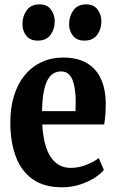

<svg xmlns="http://www.w3.org/2000/svg" viewBox="-20 -824 516 856"><path d="M257 11Q175.5 11 124.5 -25.8Q73.5 -62.5 49.8 -127.8Q26 -193 26 -277.5Q26 -345 43 -398.8Q60 -452.5 91.2 -490Q122.5 -527.5 166 -547.5Q209.5 -567.5 263 -567.5Q352.5 -567.5 401 -515.8Q449.5 -464 451.5 -367Q451.5 -332.5 449.5 -309.8Q447.5 -287 444.5 -269H168.5Q171 -222.5 180 -186.5Q189 -150.5 205 -125.8Q221 -101 243.5 -88.2Q266 -75.5 295.5 -75.5Q331 -75.5 366 -89.5Q401 -103.5 420 -119.5L443 -67Q430.5 -49.5 402.2 -31.5Q374 -13.5 336.5 -1.2Q299 11 257 11ZM167.5 -328.5H316.5Q317 -339.5 317.2 -350.2Q317.5 -361 317.5 -371.5Q317.5 -432 302.8 -468.8Q288 -505.5 252.5 -505.5Q234.5 -505.5 219.5 -497.2Q204.5 -489 193.2 -469.5Q182 -450 175.2 -415.8Q168.5 -381.5 167.5 -328.5ZM147.5 -643Q114 -643 97 -665Q80 -687 80 -716Q80 -751.5 99 -778Q118 -804.5 155.5 -804.5H156.5Q190 -804.5 207 -781.5Q224 -758.5 224 -729Q224 -694 205.2 -668.5Q186.5 -643 148.5 -643ZM355.5 -643Q322 -643 305 -665Q288 -687 288 -716Q288 -751.5 307.2 -778Q326.5 -804.5 363.5 -804.5H364.5Q398 -804.5 415 -781.5Q432 -758.5 432 -729Q432 -694 413.2 -668.5Q394.5 -643 356.5 -643Z"/></svg>

Font: Merriweather 24pt SemiCondensed
Style: Bold
Weight: 700
Width: 4
Designer: Eben Sorkin
Foundry: Eben Sorkin
Version: Version 2.100